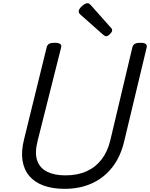

<svg xmlns="http://www.w3.org/2000/svg" viewBox="-20 -1173 947 1212"><path d="M388 19Q312 19 255.5 -1.5Q199 -22 165 -62Q131 -102 122 -160.5Q113 -219 132 -294L275 -876Q279 -890 290 -896.5Q301 -903 325 -903Q348 -903 359 -896Q370 -889 366 -874L218 -286Q198 -209 214.5 -160.5Q231 -112 277.5 -89Q324 -66 393 -66Q470 -66 527 -92Q584 -118 621.5 -167Q659 -216 676 -286L816 -876Q820 -890 831.5 -896.5Q843 -903 866 -903Q913 -903 906 -874L763 -277Q740 -182 688 -116Q636 -50 560 -15.5Q484 19 388 19ZM650 -944Q646 -944 641 -947Q636 -950 631 -954L492 -1077Q482 -1085 479.5 -1090Q477 -1095 477 -1102Q477 -1112 487 -1124Q497 -1136 510 -1144.5Q523 -1153 532 -1153Q538 -1153 542.5 -1150Q547 -1147 552 -1142L680 -998Q686 -992 687 -988.5Q688 -985 688 -981Q688 -972 674 -958Q660 -944 650 -944Z"/></svg>

Font: Playwrite DE SAS
Style: Regular
Weight: 400
Designer: Veronika Burian, José Scaglione
Foundry: TypeTogether
Version: Version 1.002